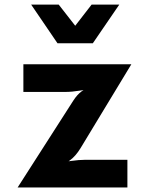

<svg xmlns="http://www.w3.org/2000/svg" viewBox="-20 -830 640 850"><path d="M58 0 304.5 -384.5Q321.5 -411 341.2 -425.5Q361 -440 387 -448L402.5 -439Q369 -434.5 333.5 -428.8Q298 -423 269 -423H83.5V-545.5H561.5L336.5 -174Q315 -138.5 288 -119Q261 -99.5 229 -87.5L226.5 -109.5Q259 -112.5 294.8 -117.5Q330.5 -122.5 355 -122.5H544V0ZM234.5 -638.5 118 -809.5H240L313 -716L385.5 -809.5H508L391 -638.5Z"/></svg>

Font: Spline Sans Mono
Style: Regular
Weight: 400
Monospace: yes
Designer: Eben Sorkin, Mirko Velimirovic
Foundry: Sorkin Type
Version: Version 1.004